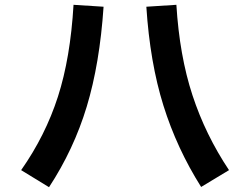

<svg xmlns="http://www.w3.org/2000/svg" viewBox="-20 -757 1040 799"><path d="M68 -49Q169 -193 221 -354.5Q273 -516 286 -737L411 -729Q395 -492 341 -313.5Q287 -135 184 22ZM714 -737Q727 -525 781 -360.5Q835 -196 933 -49L817 21Q716 -139 660 -318Q604 -497 589 -729Z"/></svg>

Font: IBM Plex Sans JP SemiBold
Style: Regular
Weight: 600
Designer: Mike Abbink; Paul van der Laan; Pieter van Rosmalen; Wujin Sim; Yejin Wi; Jinhee Kim; Boomi Park; Yona Kim; Kichan Ma
Foundry: Sandoll Inc.
Version: Version 1.001